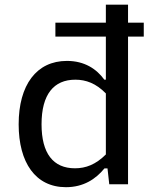

<svg xmlns="http://www.w3.org/2000/svg" viewBox="-20 -785 660 818"><path d="M59.5 -255.5C59.5 -92.5 131 12.5 261 12.5C335.5 12.5 388 -22 425 -67.5H438L445.5 0H525.5V-629H592.5V-688.5H525.5V-765H431V-688.5H216V-629H431V-445.5H424.5C391.5 -491 340.5 -525.5 265 -525.5C135.5 -525.5 59.5 -423 59.5 -255.5ZM157 -255.5C157 -383.5 209.5 -445.5 301 -445.5C346 -445.5 389 -430 431 -387V-127C388 -84 345.5 -68 299.5 -68C206.5 -68 157 -131.5 157 -255.5Z"/></svg>

Font: Monaspace Neon
Style: Regular
Weight: 400
Designer: Riley Cran & the Lettermatic Team
Foundry: Lettermatic
Version: Version 1.200 (Monaspace Neon)